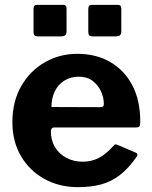

<svg xmlns="http://www.w3.org/2000/svg" viewBox="-20 -762 626 792"><path d="M254.5 -726.3V-632.5Q254.5 -621.2 248.9 -616.6Q243.4 -611.9 230.4 -611.9H137.1Q125.8 -611.9 122.1 -616.4Q118.3 -620.9 118.3 -630.5V-724.9Q118.3 -742 132.3 -742H240.5Q254.5 -742 254.5 -726.3ZM480.4 -726.3V-632.5Q480.4 -621.2 474.9 -616.6Q469.3 -611.9 456.3 -611.9H363Q351.8 -611.9 348 -616.4Q344.2 -620.9 344.2 -630.5V-724.9Q344.2 -742 358.2 -742H466.4Q480.4 -742 480.4 -726.3ZM189.9 -220Q189.9 -182.6 207.3 -154.4Q224.7 -126.2 254.5 -110.6Q284.3 -95 321.1 -95Q356.9 -95 387.3 -110.4Q417.8 -125.9 449.1 -161.6Q452.8 -165.9 456 -166.4Q459.2 -166.9 467.2 -163.5L538.6 -132.8Q553.2 -126.7 541.8 -112.8Q509.5 -66.9 474.6 -39.9Q439.7 -12.9 397.5 -1.4Q355.3 10 301.9 10Q224.1 10 162.9 -24Q101.6 -58 66.3 -118.4Q31.1 -178.9 31.1 -257.4Q31.1 -343.3 67.5 -406.7Q104 -470.1 165.1 -505.1Q226.1 -540 299 -540Q375.7 -540 433.8 -506.7Q492 -473.4 525.3 -411.1Q558.6 -348.7 558.6 -259.7Q558.6 -248.8 556.6 -242.8Q554.5 -236.9 542.1 -236.2H202.3Q196.5 -236.2 193.2 -232Q189.9 -227.9 189.9 -220ZM391.3 -319.9Q401.6 -319.9 405 -322.6Q408.3 -325.2 408.3 -333.9Q408.3 -359 396.7 -384.8Q385.1 -410.5 362.4 -428.1Q339.6 -445.7 305.1 -445.7Q271.9 -445.7 245.9 -429.7Q220 -413.8 206.1 -385.4Q192.3 -357.1 192.3 -320.6Z"/></svg>

Font: Libre Franklin Thin
Style: Regular
Weight: 100
Designer: Pablo Impallari, Rodrigo Fuenzalida, Nhung Nguyen
Foundry: Impallari Type
Version: Version 3.000